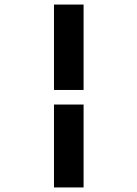

<svg xmlns="http://www.w3.org/2000/svg" viewBox="-20 -672 603 843"><path d="M217 -277H347V-652H217ZM217 151H347V-213H217Z"/></svg>

Font: Inconsolata SemiExpanded Black
Style: Regular
Weight: 900
Width: 6
Monospace: yes
Designer: Raph Levien, Cyreal, Brenton Simpson
Foundry: Raph Levien, Cyreal, Google
Version: Version 3.100